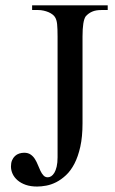

<svg xmlns="http://www.w3.org/2000/svg" viewBox="-20 -682 430 718"><path d="M358.9 -644.5Q338.4 -644.5 324.5 -638.4Q310.5 -632.3 300.3 -620.6Q288.6 -603.5 288.6 -545.4V-221.2Q288.6 -170.4 280.3 -133.3Q272 -96.2 258.3 -69.8Q244.6 -43.5 226.8 -26.9Q209 -10.3 190.2 -0.7Q171.4 8.8 152.8 12.2Q134.3 15.6 119.1 15.6Q94.7 15.6 76.4 9.3Q58.1 2.9 45.7 -7.8Q33.2 -18.6 27.1 -32Q21 -45.4 21 -59.6Q21 -72.8 25.1 -82.5Q29.3 -92.3 36.1 -98.6Q43 -105 52 -107.9Q61 -110.8 70.3 -110.8Q85 -110.8 94.7 -104Q104.5 -97.2 110.8 -86.9Q117.2 -76.7 121.8 -64.9Q126.5 -53.2 131.3 -43Q136.2 -32.7 142.6 -25.9Q148.9 -19 158.7 -19Q165 -19 171.4 -22.9Q177.7 -26.9 183.1 -35.6Q188.5 -44.4 191.9 -58.8Q195.3 -73.2 195.3 -93.8V-545.4Q195.3 -574.7 193.6 -591.6Q191.9 -608.4 185.5 -618.2Q182.6 -623 176.3 -627.9Q169.9 -632.8 161.4 -636.5Q152.8 -640.1 142.8 -642.3Q132.8 -644.5 123 -644.5H100.1V-662.1H382.8V-644.5Z"/></svg>

Font: Goda
Style: Regular
Weight: 400
Version: 1.0.5